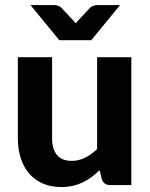

<svg xmlns="http://www.w3.org/2000/svg" viewBox="-20 -746 606 774"><path d="M509.5 -515.5V0H424.5Q398 0 390.5 -24L381.5 -60Q366 -45 349.5 -32.5Q333 -20 314.2 -11Q295.5 -2 273.8 3Q252 8 226.5 8Q184.5 8 151.8 -6.5Q119 -21 97 -47Q75 -73 63.5 -109Q52 -145 52 -188V-515.5H190V-188Q190 -145 209.8 -121.2Q229.5 -97.5 268.5 -97.5Q297.5 -97.5 323 -110.2Q348.5 -123 371.5 -145V-515.5ZM464 -725.5 348 -584H219L103 -725.5H198.5Q207 -725.5 214.2 -722.8Q221.5 -720 225.5 -716.5L273.5 -665.5Q279.5 -659.5 285.5 -652Q288.5 -656 291.2 -659.2Q294 -662.5 297 -665.5L345 -716.5Q349 -719.5 356.5 -722.5Q364 -725.5 372 -725.5Z"/></svg>

Font: Lato 2
Style: Regular
Weight: 800
Designer: Lukasz Dziedzic with Adam Twardoch and Botio Nikoltchev
Foundry: tyPoland Lukasz Dziedzic
Version: Version 2.015; 2015-08-06; http://www.latofonts.com/